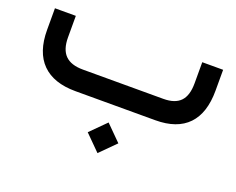

<svg xmlns="http://www.w3.org/2000/svg" viewBox="-96 -499 1111 903"><g transform="rotate(20 460.0 -47.0)"><path d="M261.2 -107.4H664.1Q721.7 -107.4 749.3 -136.2Q776.9 -165 776.9 -226.1V-322.3V-332H786.6H871.6H881.3V-322.3V-227.5Q881.3 -115.2 826.2 -57.6Q771 0 662.6 0H262.7Q153.3 0 96.2 -57.1Q39.1 -114.3 39.1 -225.6V-323.7V-333.5H48.8H133.8H143.6V-323.7V-226.1Q143.6 -165.5 172.4 -136.5Q201.2 -107.4 261.2 -107.4ZM383.3 161.6 460 85 536.6 161.6 460 238.3Z"/></g></svg>

Font: Shabnam Medium FD
Style: Medium-FD
Weight: 500
Foundry: DejaVu fonts team - Redesigned by Saber Rastikerdar - Based on Vazir font
Version: Version 5.0.0